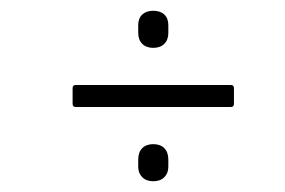

<svg xmlns="http://www.w3.org/2000/svg" viewBox="-20 -479 529 357"><path d="M121 -280Q115 -280 115 -286V-315Q115 -321 121 -321H409Q415 -321 415 -315V-286Q415 -280 409 -280ZM265 -142Q252 -142 244.5 -149.5Q237 -157 237 -169V-182Q237 -196 244.5 -203.5Q252 -211 265 -211Q278 -211 285.5 -203.5Q293 -196 293 -182V-169Q293 -157 285.5 -149.5Q278 -142 265 -142ZM265 -390Q252 -390 244.5 -397.5Q237 -405 237 -418V-432Q237 -445 244.5 -452Q252 -459 265 -459Q278 -459 285.5 -452Q293 -445 293 -432V-418Q293 -405 285.5 -397.5Q278 -390 265 -390Z"/></svg>

Font: Sofia Sans Condensed Light
Style: Italic
Weight: 300
Italic angle: -9°
Version: Version 4.100